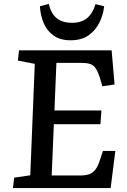

<svg xmlns="http://www.w3.org/2000/svg" viewBox="-20 -957 644 977"><path d="M157 -632 71 -649 77 -701H548L563 -527L501 -518L490 -555Q480 -589 468.5 -607Q457 -625 440 -631Q423 -637 394 -637H267L257 -395H496L491 -325H254L243 -64H387Q414 -64 432.5 -70Q451 -76 465 -93.5Q479 -111 490 -147L504 -189H567L543 0H46L52 -53L134 -65ZM228 -937Q240 -887 269 -864Q298 -841 347 -841Q396 -841 424.5 -866Q453 -891 466 -936L510 -925Q505 -880 485 -840.5Q465 -801 429.5 -776.5Q394 -752 339 -752Q287 -752 253.5 -775.5Q220 -799 203 -838Q186 -877 183 -925Z"/></svg>

Font: Literata Medium
Style: Italic
Weight: 500
Italic angle: -2°
Designer: Latin by Veronika Burian and Jose Scaglione. Greek by Irene Vlachou. Cyrillic by Vera Evstafieva
Foundry: TypeTogether
Version: Version 3.103;gftools[0.9.29]